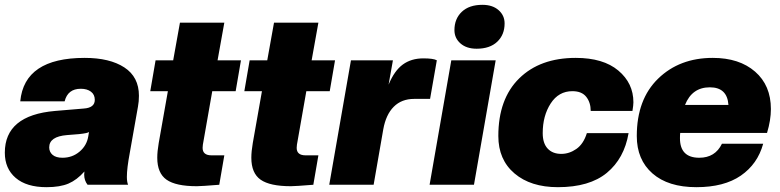

<svg xmlns="http://www.w3.org/2000/svg" viewBox="-20 -766 3232 796"><path d="M173 10Q90 10 45 -28.5Q0 -67 0 -133Q0 -288 208 -306L327 -316Q373 -319 373 -352Q373 -374 357 -386Q341 -398 315 -398Q261 -398 248 -346H64Q81 -526 331 -526Q435 -526 495.5 -486.5Q556 -447 556 -369Q556 -345 552 -324L518 -132Q506 -68 506 -33Q506 -12 511 0H343Q329 -18 329 -42Q329 -49 330 -55Q299 -20 264 -5Q229 10 173 10ZM239 -112Q280 -112 310 -137.5Q340 -163 346 -201L349 -219Q345 -214 308 -210L258 -206Q184 -200 184 -155Q184 -136 198 -124Q212 -112 239 -112Z M796 6Q709 6 670.5 -21Q632 -48 632 -112Q632 -138 638 -173L676 -388H603L625 -516H698L726 -672H910L882 -516H979L957 -388H860L821 -166Q820 -161 820 -153Q820 -122 857 -122H910L889 0Q814 6 796 6Z M1186 6Q1099 6 1060.5 -21Q1022 -48 1022 -112Q1022 -138 1028 -173L1066 -388H993L1015 -516H1088L1116 -672H1300L1272 -516H1369L1347 -388H1250L1211 -166Q1210 -161 1210 -153Q1210 -122 1247 -122H1300L1279 0Q1204 6 1186 6Z M1529 0H1345L1435 -516H1609L1591 -415Q1615 -473 1650 -498.5Q1685 -524 1735 -524Q1777 -524 1791 -516L1763 -356H1697Q1645 -356 1612.5 -323.5Q1580 -291 1569 -230Z M1945 0H1761L1851 -516H2035ZM1956 -564Q1914 -564 1889 -586Q1864 -608 1864 -641Q1864 -688 1894.5 -717Q1925 -746 1980 -746Q2022 -746 2047 -724Q2072 -702 2072 -669Q2072 -622 2041.5 -593Q2011 -564 1956 -564Z M2293 10Q2180 10 2113 -47Q2046 -104 2046 -202Q2046 -356 2132.5 -441Q2219 -526 2367 -526Q2481 -526 2543.5 -473.5Q2606 -421 2606 -342Q2606 -330 2602 -306H2429Q2429 -341 2410.5 -364.5Q2392 -388 2353 -388Q2296 -388 2263 -337Q2230 -286 2230 -214Q2230 -172 2250.5 -150Q2271 -128 2307 -128Q2340 -128 2369.5 -148.5Q2399 -169 2413 -214H2586Q2568 -109 2496 -49.5Q2424 10 2293 10Z M2867 10Q2750 10 2685 -47Q2620 -104 2620 -202Q2620 -354 2708.5 -440Q2797 -526 2935 -526Q3045 -526 3110.5 -469Q3176 -412 3176 -314Q3176 -268 3160 -215H2800Q2799 -207 2799 -193Q2799 -112 2879 -112Q2945 -112 2973 -170H3144Q3121 -86 3051.5 -38Q2982 10 2867 10ZM2923 -404Q2849 -404 2820 -331H3000Q2995 -404 2923 -404Z"/></svg>

Font: Creato Display Black
Style: Italic
Weight: 900
Italic angle: -10°
Version: Version 1.000